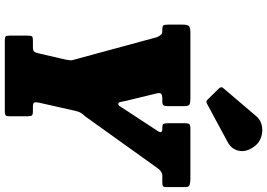

<svg xmlns="http://www.w3.org/2000/svg" viewBox="-172 -908 1081 776"><g transform="rotate(90 368.0 -520.5)"><path d="M124.5 -18.5V-92Q124.5 -105.5 127.5 -109.5Q130.5 -113.5 143.5 -113.5H170Q186 -113.5 189.8 -119.2Q193.5 -125 197 -140L221 -244Q225.5 -264 223.5 -273.5Q221.5 -283 217 -297L130.5 -616Q124 -628 120 -632.2Q116 -636.5 104 -636.5H101Q86.5 -636.5 83.2 -640.8Q80 -645 80 -660V-720Q80 -740.5 87.2 -745.2Q94.5 -750 113.5 -750H379.5Q396.5 -750 403 -746.2Q409.5 -742.5 409.5 -725V-660Q409.5 -645 405.5 -640.8Q401.5 -636.5 391 -636.5H380Q365 -636.5 359.8 -632Q354.5 -627.5 358.5 -611.5L388 -490.5Q391 -478 392.5 -468.2Q394 -458.5 401 -458.5Q406.5 -458.5 411.2 -466.8Q416 -475 426.5 -490.5L506.5 -612.5Q516.5 -627 514.2 -631.8Q512 -636.5 501 -636.5H495.5Q485.5 -636.5 482 -640.2Q478.5 -644 478.5 -662V-726.5Q478.5 -742 482.5 -746Q486.5 -750 501.5 -750H703Q714.5 -750 725.5 -747.5Q736.5 -745 736.5 -732V-651.5Q736.5 -641.5 732.2 -639Q728 -636.5 718 -636.5H689.5Q674 -636.5 660 -617L459.5 -337Q450.5 -324 441.8 -314.5Q433 -305 428 -282.5L395.5 -138.5Q392.5 -124 395 -118.8Q397.5 -113.5 413.5 -113.5H429.5Q444 -113.5 447.2 -109.2Q450.5 -105 450.5 -90V-20Q450.5 -7.5 447 -3.8Q443.5 0 431.5 0H142.5Q131 0 127.8 -3.2Q124.5 -6.5 124.5 -18.5ZM570.5 -1011Q595.5 -979 590.2 -947.8Q585 -916.5 553.5 -900L399.5 -817Q390.5 -811.5 383 -819.5L337 -866.5Q329 -875.5 337.5 -884L449.5 -1015.5Q465 -1034 488.2 -1038.8Q511.5 -1043.5 534 -1036.2Q556.5 -1029 570.5 -1011Z"/></g></svg>

Font: Besley* Condensed Heavy
Style: Italic
Weight: 800
Width: 3
Italic angle: -13°
Designer: Owen Earl
Foundry: indestructible type*
Version: Version 3.000; ttfautohint (v1.8.3)